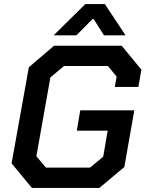

<svg xmlns="http://www.w3.org/2000/svg" viewBox="-20 -925 716 945"><path d="M37 -121 122 -594 246 -700H579L676 -582L661 -497H545L554 -548L511 -600H295L228 -544L159 -156L206 -100H423L488 -154L510 -282H358L375 -382H641L592 -103L469 0H137ZM400 -905H496L598 -751H492L441 -831H435L356 -751H244Z"/></svg>

Font: Chakra Petch SemiBold
Style: Italic
Weight: 600
Italic angle: -10°
Designer: Katatrad Aksorn Co.,Ltd.
Foundry: Cadson Demak Co.,Ltd.
Version: Version 1.000; ttfautohint (v1.6)